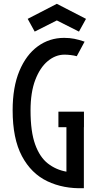

<svg xmlns="http://www.w3.org/2000/svg" viewBox="-20 -987 499 1016"><path d="M423.8 8.8Q315.4 12.7 230.2 -28.1Q145 -68.8 95.9 -161.1Q46.9 -253.4 46.9 -403.3Q46.9 -525.9 82.5 -611.3Q118.2 -696.8 179.7 -741.7Q241.2 -786.6 319.3 -786.6Q348.6 -786.6 373.3 -781.7Q397.9 -776.9 427.7 -766.6L386.2 -689.5Q372.6 -693.4 354.5 -695.6Q336.4 -697.8 321.3 -697.8Q273.9 -697.8 232.9 -663.8Q191.9 -629.9 166.7 -564.2Q141.6 -498.5 141.6 -402.3Q141.6 -290.5 166 -222.9Q190.4 -155.3 233.4 -121.8Q276.4 -88.4 331.5 -78.6V-314H289.1V-396H424.3V-314H423.8ZM163.6 -819.8 126.5 -887.2 280.8 -966.8 435.1 -887.2 397.9 -819.8 280.8 -878.9Z"/></svg>

Font: Voltaire
Style: Regular
Weight: 400
Designer: Yvonne Schüttler, Eben Sorkin, Emma Marichal
Foundry: Sorkin Type Co.
Version: Version 1.010; ttfautohint (v1.8.4.7-5d5b)